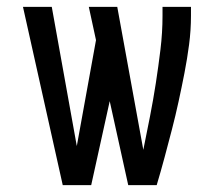

<svg xmlns="http://www.w3.org/2000/svg" viewBox="-20 -540 640 560"><path d="M163 0 47 -520H131L204 -114L260 -423L239 -520H322L398 -103Q408 -152 417.5 -200.5Q427 -249 434.5 -297.5Q442 -346 448 -395.5Q454 -445 454 -494V-520H537V-494Q537 -452 531.5 -410Q526 -368 518 -327Q510 -286 501 -244.5Q492 -203 481.5 -162.5Q471 -122 460 -81Q449 -40 437 0H354L300 -245L246 0Z"/></svg>

Font: Iosevka Meiseki Sans
Style: Regular
Weight: 400
Monospace: yes
Designer: Belleve Invis
Foundry: Belleve Invis
Version: Version 11.2.6; ttfautohint (v1.8.4)